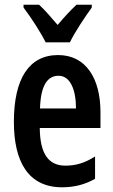

<svg xmlns="http://www.w3.org/2000/svg" viewBox="-20 -786 482 816"><path d="M174 -606H277C298 -650 342 -715 370 -754V-766H305C276 -738 257 -718 225 -680C197 -713 169 -745 146 -766H80V-754C111 -713 154 -647 174 -606ZM227 -552C103 -552 39 -451 39 -268C39 -102 98 10 244 10C296 10 342 -2 384 -26V-121C340 -93 302 -82 258 -82C185 -82 150 -134 149 -242H407V-309C407 -453 345 -552 227 -552ZM229 -464C278 -464 303 -406 303 -325H150C153 -422 181 -464 229 -464Z"/></svg>

Font: Noto Sans Armenian ExtraCondensed SemiBold
Style: Regular
Weight: 600
Width: 2
Designer: Monotype Design Team
Foundry: Monotype Imaging Inc.
Version: Version 2.008